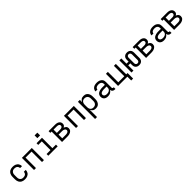

<svg xmlns="http://www.w3.org/2000/svg" viewBox="692 -3165 5815 5815"><g transform="rotate(-45 3600.0 -257.0)"><path d="M298 8Q268 8 239 3Q210 -2 184 -15Q158 -28 137 -49.5Q116 -71 103 -97Q90 -123 85 -152Q80 -181 80 -210V-310Q80 -339 85 -368Q90 -397 103 -423Q116 -449 137 -470.5Q158 -492 184 -505Q210 -518 239 -523Q268 -528 298 -528Q325 -528 351.5 -524Q378 -520 403 -509.5Q428 -499 449.5 -482Q471 -465 485 -442.5Q499 -420 506.5 -393.5Q514 -367 514 -340H431Q431 -365 420.5 -388.5Q410 -412 391 -427Q372 -442 347 -448Q322 -454 298 -454Q279 -454 260.5 -450.5Q242 -447 225.5 -438Q209 -429 196.5 -414.5Q184 -400 176 -383Q168 -366 165.5 -347.5Q163 -329 163 -310V-210Q163 -191 165.5 -172.5Q168 -154 176 -137Q184 -120 196.5 -105.5Q209 -91 225.5 -82Q242 -73 260.5 -69.5Q279 -66 298 -66Q322 -66 347 -72Q372 -78 391 -93Q410 -108 420.5 -131.5Q431 -155 431 -180H514Q514 -153 506.5 -126.5Q499 -100 485 -77.5Q471 -55 449.5 -38Q428 -21 403 -10.5Q378 0 351.5 4Q325 8 298 8Z M688 0V-520H1112V0H1029V-447H771V0Z M1299 0V-74H1467V-447H1315V-520H1549V-74H1701V0ZM1441 -611V-729H1559V-611Z M1888 0V-447H1832V-520H2111Q2133 -520 2155 -517.5Q2177 -515 2198 -508Q2219 -501 2238 -489.5Q2257 -478 2271 -460.5Q2285 -443 2291.5 -421.5Q2298 -400 2298 -378Q2298 -361 2294 -344.5Q2290 -328 2280.5 -314Q2271 -300 2257 -289.5Q2243 -279 2228 -272Q2248 -265 2266.5 -254.5Q2285 -244 2299.5 -228.5Q2314 -213 2321 -192.5Q2328 -172 2328 -151Q2328 -126 2319.5 -102Q2311 -78 2294 -60Q2277 -42 2255 -30Q2233 -18 2209 -11.5Q2185 -5 2160.5 -2.5Q2136 0 2111 0ZM1971 -306H2111Q2123 -306 2134.5 -307Q2146 -308 2157.5 -311Q2169 -314 2180 -319.5Q2191 -325 2199 -333.5Q2207 -342 2211.5 -353.5Q2216 -365 2216 -377Q2216 -388 2211.5 -399.5Q2207 -411 2199 -419.5Q2191 -428 2180 -433Q2169 -438 2157.5 -441Q2146 -444 2134.5 -445.5Q2123 -447 2111 -447H1971ZM1971 -74H2111Q2125 -74 2139.5 -75Q2154 -76 2168.5 -79Q2183 -82 2196.5 -87.5Q2210 -93 2221 -102Q2232 -111 2238.5 -124.5Q2245 -138 2245 -152Q2245 -167 2239 -180.5Q2233 -194 2221.5 -203Q2210 -212 2196.5 -218Q2183 -224 2168.5 -227Q2154 -230 2139.5 -231Q2125 -232 2111 -232H1971Z M2488 0V-520H2912V0H2829V-447H2571V0Z M3088 215V-520H3171V-424Q3181 -448 3197 -468.5Q3213 -489 3234.5 -503Q3256 -517 3281.5 -522.5Q3307 -528 3332 -528Q3360 -528 3386.5 -522Q3413 -516 3436 -501Q3459 -486 3476 -464Q3493 -442 3503 -416.5Q3513 -391 3516.5 -364Q3520 -337 3520 -310V-210Q3520 -183 3516.5 -156Q3513 -129 3503 -103.5Q3493 -78 3476 -56Q3459 -34 3436 -19Q3413 -4 3386.5 2Q3360 8 3332 8Q3307 8 3281.5 2.5Q3256 -3 3234.5 -17Q3213 -31 3197 -51.5Q3181 -72 3171 -96V215ZM3301 -65Q3320 -65 3338.5 -69Q3357 -73 3373.5 -82Q3390 -91 3403 -105.5Q3416 -120 3423.5 -137Q3431 -154 3434 -172.5Q3437 -191 3437 -210V-310Q3437 -329 3434 -347.5Q3431 -366 3423.5 -383Q3416 -400 3403 -414.5Q3390 -429 3373.5 -438Q3357 -447 3338.5 -451Q3320 -455 3301 -455Q3282 -455 3264 -451Q3246 -447 3230 -437.5Q3214 -428 3202 -413.5Q3190 -399 3183 -382Q3176 -365 3173.5 -346.5Q3171 -328 3171 -310V-210Q3171 -192 3173.5 -173.5Q3176 -155 3183 -138Q3190 -121 3202 -106.5Q3214 -92 3230 -82.5Q3246 -73 3264 -69Q3282 -65 3301 -65Z M3851 8Q3829 8 3807.5 5Q3786 2 3766.5 -6Q3747 -14 3730 -27.5Q3713 -41 3701.5 -59Q3690 -77 3685 -98.5Q3680 -120 3680 -141Q3680 -169 3689 -195.5Q3698 -222 3717 -242Q3736 -262 3760.5 -274.5Q3785 -287 3812 -294.5Q3839 -302 3866.5 -304.5Q3894 -307 3921 -307H4029V-347Q4029 -363 4025 -379Q4021 -395 4012 -408Q4003 -421 3989.5 -430.5Q3976 -440 3961 -445Q3946 -450 3930 -452Q3914 -454 3898 -454Q3876 -454 3854.5 -450.5Q3833 -447 3813.5 -436.5Q3794 -426 3781.5 -407Q3769 -388 3769 -366H3686Q3686 -391 3694.5 -415Q3703 -439 3718.5 -458.5Q3734 -478 3755 -492Q3776 -506 3799.5 -514Q3823 -522 3848 -525Q3873 -528 3898 -528Q3925 -528 3951.5 -524.5Q3978 -521 4002.5 -511.5Q4027 -502 4048.5 -486Q4070 -470 4085 -448Q4100 -426 4106 -400Q4112 -374 4112 -347V-104Q4112 -97 4114.5 -89Q4117 -81 4122.5 -75.5Q4128 -70 4135.5 -68Q4143 -66 4151 -66H4168V8H4151Q4129 8 4107.5 3Q4086 -2 4068.5 -15.5Q4051 -29 4041 -49Q4031 -69 4030 -91Q4018 -66 3999 -46.5Q3980 -27 3956 -14.5Q3932 -2 3905 3Q3878 8 3851 8ZM3882 -65Q3900 -65 3918 -68Q3936 -71 3953 -77Q3970 -83 3985 -94Q4000 -105 4010.5 -120Q4021 -135 4025 -153Q4029 -171 4029 -189V-234H3921Q3905 -234 3888 -233Q3871 -232 3855 -228.5Q3839 -225 3823 -220Q3807 -215 3793 -205.5Q3779 -196 3771 -181Q3763 -166 3763 -150Q3763 -129 3774 -111Q3785 -93 3802.5 -82.5Q3820 -72 3840.5 -68.5Q3861 -65 3882 -65Z M4686 164V0H4288V-520H4371V-74H4629V-520H4712V-74H4768V164Z M5190 8Q5169 8 5148.5 4.5Q5128 1 5109.5 -8.5Q5091 -18 5076 -33Q5061 -48 5051.5 -66.5Q5042 -85 5038.5 -105.5Q5035 -126 5035 -147V-223H4946V0H4863V-520H4946V-297H5035V-373Q5035 -394 5038.5 -414.5Q5042 -435 5051.5 -453.5Q5061 -472 5076 -487Q5091 -502 5109.5 -511.5Q5128 -521 5148.5 -524.5Q5169 -528 5190 -528Q5211 -528 5231.5 -524.5Q5252 -521 5270.5 -511.5Q5289 -502 5304 -487Q5319 -472 5328.5 -453.5Q5338 -435 5341.5 -414.5Q5345 -394 5345 -373V-147Q5345 -126 5341.5 -105.5Q5338 -85 5328.5 -66.5Q5319 -48 5304 -33Q5289 -18 5270.5 -8.5Q5252 1 5231.5 4.5Q5211 8 5190 8ZM5190 -66Q5205 -66 5220 -71.5Q5235 -77 5245 -89Q5255 -101 5258.5 -116.5Q5262 -132 5262 -147V-373Q5262 -388 5258.5 -403.5Q5255 -419 5245 -431Q5235 -443 5220 -449Q5205 -455 5190 -455Q5174 -455 5159.5 -449Q5145 -443 5135 -431Q5125 -419 5121.5 -403.5Q5118 -388 5118 -373V-147Q5118 -132 5121.5 -116.5Q5125 -101 5135 -89Q5145 -77 5159.5 -71.5Q5174 -66 5190 -66Z M5488 0V-447H5432V-520H5711Q5733 -520 5755 -517.5Q5777 -515 5798 -508Q5819 -501 5838 -489.5Q5857 -478 5871 -460.5Q5885 -443 5891.5 -421.5Q5898 -400 5898 -378Q5898 -361 5894 -344.5Q5890 -328 5880.5 -314Q5871 -300 5857 -289.5Q5843 -279 5828 -272Q5848 -265 5866.5 -254.5Q5885 -244 5899.5 -228.5Q5914 -213 5921 -192.5Q5928 -172 5928 -151Q5928 -126 5919.5 -102Q5911 -78 5894 -60Q5877 -42 5855 -30Q5833 -18 5809 -11.5Q5785 -5 5760.5 -2.5Q5736 0 5711 0ZM5571 -306H5711Q5723 -306 5734.5 -307Q5746 -308 5757.5 -311Q5769 -314 5780 -319.5Q5791 -325 5799 -333.5Q5807 -342 5811.5 -353.5Q5816 -365 5816 -377Q5816 -388 5811.5 -399.5Q5807 -411 5799 -419.5Q5791 -428 5780 -433Q5769 -438 5757.5 -441Q5746 -444 5734.5 -445.5Q5723 -447 5711 -447H5571ZM5571 -74H5711Q5725 -74 5739.5 -75Q5754 -76 5768.5 -79Q5783 -82 5796.5 -87.5Q5810 -93 5821 -102Q5832 -111 5838.5 -124.5Q5845 -138 5845 -152Q5845 -167 5839 -180.5Q5833 -194 5821.5 -203Q5810 -212 5796.5 -218Q5783 -224 5768.5 -227Q5754 -230 5739.5 -231Q5725 -232 5711 -232H5571Z M6251 8Q6229 8 6207.5 5Q6186 2 6166.5 -6Q6147 -14 6130 -27.5Q6113 -41 6101.5 -59Q6090 -77 6085 -98.5Q6080 -120 6080 -141Q6080 -169 6089 -195.5Q6098 -222 6117 -242Q6136 -262 6160.5 -274.5Q6185 -287 6212 -294.5Q6239 -302 6266.5 -304.5Q6294 -307 6321 -307H6429V-347Q6429 -363 6425 -379Q6421 -395 6412 -408Q6403 -421 6389.5 -430.5Q6376 -440 6361 -445Q6346 -450 6330 -452Q6314 -454 6298 -454Q6276 -454 6254.5 -450.5Q6233 -447 6213.5 -436.5Q6194 -426 6181.5 -407Q6169 -388 6169 -366H6086Q6086 -391 6094.5 -415Q6103 -439 6118.5 -458.5Q6134 -478 6155 -492Q6176 -506 6199.5 -514Q6223 -522 6248 -525Q6273 -528 6298 -528Q6325 -528 6351.5 -524.5Q6378 -521 6402.5 -511.5Q6427 -502 6448.5 -486Q6470 -470 6485 -448Q6500 -426 6506 -400Q6512 -374 6512 -347V-104Q6512 -97 6514.5 -89Q6517 -81 6522.5 -75.5Q6528 -70 6535.5 -68Q6543 -66 6551 -66H6568V8H6551Q6529 8 6507.5 3Q6486 -2 6468.5 -15.5Q6451 -29 6441 -49Q6431 -69 6430 -91Q6418 -66 6399 -46.5Q6380 -27 6356 -14.5Q6332 -2 6305 3Q6278 8 6251 8ZM6282 -65Q6300 -65 6318 -68Q6336 -71 6353 -77Q6370 -83 6385 -94Q6400 -105 6410.5 -120Q6421 -135 6425 -153Q6429 -171 6429 -189V-234H6321Q6305 -234 6288 -233Q6271 -232 6255 -228.5Q6239 -225 6223 -220Q6207 -215 6193 -205.5Q6179 -196 6171 -181Q6163 -166 6163 -150Q6163 -129 6174 -111Q6185 -93 6202.5 -82.5Q6220 -72 6240.5 -68.5Q6261 -65 6282 -65Z M6688 0V-447H6632V-520H6911Q6933 -520 6955 -517.5Q6977 -515 6998 -508Q7019 -501 7038 -489.5Q7057 -478 7071 -460.5Q7085 -443 7091.5 -421.5Q7098 -400 7098 -378Q7098 -361 7094 -344.5Q7090 -328 7080.5 -314Q7071 -300 7057 -289.5Q7043 -279 7028 -272Q7048 -265 7066.5 -254.5Q7085 -244 7099.5 -228.5Q7114 -213 7121 -192.5Q7128 -172 7128 -151Q7128 -126 7119.5 -102Q7111 -78 7094 -60Q7077 -42 7055 -30Q7033 -18 7009 -11.5Q6985 -5 6960.5 -2.5Q6936 0 6911 0ZM6771 -306H6911Q6923 -306 6934.5 -307Q6946 -308 6957.5 -311Q6969 -314 6980 -319.5Q6991 -325 6999 -333.5Q7007 -342 7011.5 -353.5Q7016 -365 7016 -377Q7016 -388 7011.5 -399.5Q7007 -411 6999 -419.5Q6991 -428 6980 -433Q6969 -438 6957.5 -441Q6946 -444 6934.5 -445.5Q6923 -447 6911 -447H6771ZM6771 -74H6911Q6925 -74 6939.5 -75Q6954 -76 6968.5 -79Q6983 -82 6996.5 -87.5Q7010 -93 7021 -102Q7032 -111 7038.5 -124.5Q7045 -138 7045 -152Q7045 -167 7039 -180.5Q7033 -194 7021.5 -203Q7010 -212 6996.5 -218Q6983 -224 6968.5 -227Q6954 -230 6939.5 -231Q6925 -232 6911 -232H6771Z"/></g></svg>

Font: Nova
Style: Regular
Weight: 400
Monospace: yes
Designer: Belleve Invis
Foundry: Belleve Invis
Version: Version 24.1.4; ttfautohint (v1.8.4)